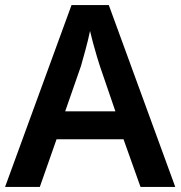

<svg xmlns="http://www.w3.org/2000/svg" viewBox="-20 -737 712 757"><path d="M534 0 467 -188H203L137 0H0L262 -717H409L671 0ZM374 -476Q370 -488 362 -514.5Q354 -541 346.5 -569Q339 -597 335 -615Q328 -581 317 -540.5Q306 -500 299 -476L237 -298H435Z"/></svg>

Font: Noto Sans Canadian Aboriginal SemiBold
Style: Regular
Weight: 600
Designer: Monotype Design Team, Typotheque's Kevin King
Foundry: Monotype Imaging Inc.
Version: Version 2.004; ttfautohint (v1.8.4.7-5d5b)